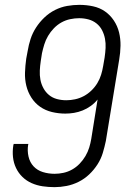

<svg xmlns="http://www.w3.org/2000/svg" viewBox="-20 -763 540 791"><path d="M205 8Q180 8 156 4.5Q132 1 110.5 -8.5Q89 -18 72.5 -34Q56 -50 46 -71Q36 -92 33.5 -116Q31 -140 35 -165Q36 -166 36 -167.5Q36 -169 36 -170H97Q97 -169 96.5 -168Q96 -167 96 -167Q92 -142 97.5 -118Q103 -94 118.5 -77.5Q134 -61 157 -54Q180 -47 205 -47Q223 -47 241.5 -51Q260 -55 277 -64.5Q294 -74 308 -88.5Q322 -103 332 -120Q342 -137 347.5 -155Q353 -173 356 -191L382 -353Q370 -338 354 -326.5Q338 -315 320.5 -308Q303 -301 285 -298Q267 -295 249 -295Q221 -295 194 -301.5Q167 -308 145.5 -323Q124 -338 109.5 -360.5Q95 -383 88.5 -409.5Q82 -436 83 -464Q84 -492 88 -521L94 -553Q98 -578 106 -602.5Q114 -627 128.5 -649.5Q143 -672 163 -691Q183 -710 207 -722Q231 -734 256.5 -738.5Q282 -743 307 -743Q336 -743 363.5 -737Q391 -731 412.5 -716Q434 -701 449 -678.5Q464 -656 470.5 -629.5Q477 -603 476.5 -574.5Q476 -546 471 -517L416 -182Q411 -158 403.5 -133Q396 -108 381.5 -85.5Q367 -63 347.5 -44.5Q328 -26 304 -14Q280 -2 254.5 3Q229 8 205 8ZM253 -350Q271 -350 289.5 -354Q308 -358 325 -367Q342 -376 356.5 -390Q371 -404 381 -420.5Q391 -437 396.5 -455Q402 -473 405 -491L411 -526Q414 -546 415 -565.5Q416 -585 412.5 -603.5Q409 -622 400.5 -638.5Q392 -655 377.5 -666.5Q363 -678 344.5 -683Q326 -688 306 -688Q288 -688 269 -684Q250 -680 233 -670.5Q216 -661 202 -646.5Q188 -632 178 -615Q168 -598 162.5 -580Q157 -562 153 -544L148 -512Q145 -492 144 -472.5Q143 -453 146.5 -434.5Q150 -416 159 -399.5Q168 -383 182 -371.5Q196 -360 214.5 -355Q233 -350 253 -350Z"/></svg>

Font: Iosevka SS04 Light
Style: Italic
Weight: 300
Italic angle: -9°
Monospace: yes
Designer: Belleve Invis
Foundry: Belleve Invis
Version: Version 19.0.0; ttfautohint (v1.8.4)